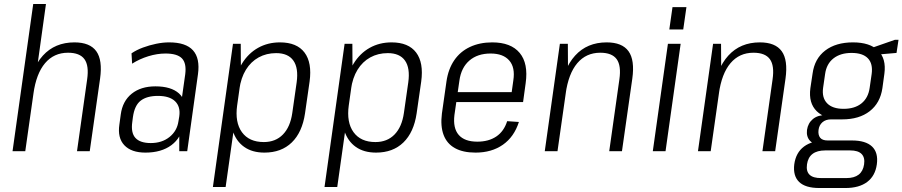

<svg xmlns="http://www.w3.org/2000/svg" viewBox="-20 -760 4536 965"><path d="M418 -361Q428 -430 404.5 -462.5Q381 -495 322 -495Q251 -495 206.5 -442.5Q162 -390 148 -289L107 -224L116 -285Q135 -414 195.5 -480.5Q256 -547 354 -547Q432 -547 464 -502.5Q496 -458 483 -365L431 0H367ZM147 -740H211L158 -359L107 0H43Z M881 -175 911 -387Q918 -442 894.5 -466.5Q871 -491 812 -491Q770 -491 726 -477.5Q682 -464 644 -440L641 -492Q666 -509 698.5 -521Q731 -533 765 -540Q799 -547 830 -547Q914 -547 950 -507Q986 -467 975 -387L921 0H881ZM711 7Q640 7 605 -30Q570 -67 580 -134L587 -185Q596 -252 642 -289Q688 -326 761 -326Q840 -326 879.5 -290.5Q919 -255 909 -188L902 -136Q892 -68 841.5 -30.5Q791 7 711 7ZM738 -41Q794 -41 832 -71.5Q870 -102 877 -151L881 -175Q888 -224 860 -251Q832 -278 774 -278Q718 -278 687 -254Q656 -230 648 -171L645 -148Q637 -93 660.5 -67Q684 -41 738 -41Z M1309 7Q1248 7 1207.5 -21.5Q1167 -50 1149.5 -103Q1132 -156 1142 -228L1154 -316Q1164 -388 1196 -440Q1228 -492 1277 -519.5Q1326 -547 1387 -547Q1472 -547 1510.5 -496Q1549 -445 1536 -350L1513 -190Q1499 -95 1446.5 -44Q1394 7 1309 7ZM1151 -540H1190L1191 -365L1114 180H1050ZM1306 -46Q1365 -46 1402 -84Q1439 -122 1449 -192L1471 -346Q1481 -418 1454.5 -455.5Q1428 -493 1368 -493Q1319 -493 1280 -471.5Q1241 -450 1216 -409.5Q1191 -369 1183 -311L1172 -231Q1160 -145 1196 -95.5Q1232 -46 1306 -46Z M1870 7Q1809 7 1768.5 -21.5Q1728 -50 1710.5 -103Q1693 -156 1703 -228L1715 -316Q1725 -388 1757 -440Q1789 -492 1838 -519.5Q1887 -547 1948 -547Q2033 -547 2071.5 -496Q2110 -445 2097 -350L2074 -190Q2060 -95 2007.5 -44Q1955 7 1870 7ZM1712 -540H1751L1752 -365L1675 180H1611ZM1867 -46Q1926 -46 1963 -84Q2000 -122 2010 -192L2032 -346Q2042 -418 2015.5 -455.5Q1989 -493 1929 -493Q1880 -493 1841 -471.5Q1802 -450 1777 -409.5Q1752 -369 1744 -311L1733 -231Q1721 -145 1757 -95.5Q1793 -46 1867 -46Z M2370 7Q2307 7 2266.5 -15.5Q2226 -38 2209.5 -82Q2193 -126 2201 -189L2224 -351Q2233 -413 2263 -457Q2293 -501 2342 -524Q2391 -547 2454 -547Q2548 -547 2592 -494Q2636 -441 2622 -342L2609 -247H2261L2268 -297H2563L2548 -270L2560 -356Q2570 -421 2539.5 -456Q2509 -491 2446 -491Q2380 -491 2339 -455.5Q2298 -420 2289 -355L2264 -182Q2256 -116 2285.5 -82Q2315 -48 2379 -48Q2436 -48 2474.5 -74Q2513 -100 2529 -151L2588 -147Q2564 -72 2507.5 -32.5Q2451 7 2370 7Z M3093 -361Q3103 -430 3079.5 -462.5Q3056 -495 2997 -495Q2926 -495 2881.5 -442.5Q2837 -390 2823 -289L2782 -224L2791 -285Q2810 -414 2870.5 -480.5Q2931 -547 3029 -547Q3107 -547 3139 -502.5Q3171 -458 3158 -365L3106 0H3042ZM2794 -540H2834L2835 -372L2782 0H2718Z M3401 -540 3325 0H3261L3337 -540ZM3430 -724 3414 -612H3344L3360 -724Z M3863 -361Q3873 -430 3849.5 -462.5Q3826 -495 3767 -495Q3696 -495 3651.5 -442.5Q3607 -390 3593 -289L3552 -224L3561 -285Q3580 -414 3640.5 -480.5Q3701 -547 3799 -547Q3877 -547 3909 -502.5Q3941 -458 3928 -365L3876 0H3812ZM3564 -540H3604L3605 -372L3552 0H3488Z M4213 -160Q4127 -160 4085 -201Q4043 -242 4053 -317L4064 -390Q4074 -465 4127.5 -506Q4181 -547 4267 -547Q4352 -547 4393.5 -506Q4435 -465 4425 -390L4415 -317Q4404 -242 4351 -201Q4298 -160 4213 -160ZM4098 185Q4028 185 3996.5 154.5Q3965 124 3972 66Q3980 7 4021 -23.5Q4062 -54 4132 -54H4262Q4331 -54 4363 -23.5Q4395 7 4387 66Q4379 124 4338.5 154.5Q4298 185 4229 185ZM4234 135Q4313 135 4323 66Q4328 32 4310.5 14Q4293 -4 4253 -4H4128Q4046 -4 4036 66Q4026 136 4108 135ZM4110 -32Q4070 -32 4051 -52.5Q4032 -73 4036 -107Q4041 -141 4065.5 -161.5Q4090 -182 4132 -182H4216L4213 -160H4157Q4130 -160 4113.5 -145.5Q4097 -131 4094 -107Q4091 -82 4102 -68Q4113 -54 4140 -54H4197L4194 -32ZM4220 -213Q4276 -213 4310 -240.5Q4344 -268 4351 -319L4361 -388Q4368 -440 4342 -467Q4316 -494 4260 -494Q4204 -494 4169 -466.5Q4134 -439 4127 -388L4117 -319Q4110 -269 4137 -241Q4164 -213 4220 -213ZM4352 -516 4478 -560H4496L4486 -494L4347 -482Z"/></svg>

Font: Pathway Extreme SemiCondensed ExtraLight
Style: Italic
Weight: 250
Width: 4
Italic angle: -8°
Version: Version 1.001;gftools[0.9.26]